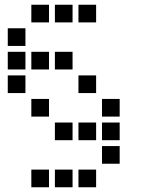

<svg xmlns="http://www.w3.org/2000/svg" viewBox="-20 -708 640 815"><path d="M114 -688Q113 -688 113 -688Q113 -688 113 -687V-614Q113 -613 113 -613Q113 -613 114 -613H187Q188 -613 188 -613Q188 -613 188 -614V-687Q188 -688 188 -688Q188 -688 187 -688ZM214 -688Q213 -688 213 -688Q213 -688 213 -687V-614Q213 -613 213 -613Q213 -613 214 -613H287Q288 -613 288 -613Q288 -613 288 -614V-687Q288 -688 288 -688Q288 -688 287 -688ZM314 -688Q313 -688 313 -688Q313 -688 313 -687V-614Q313 -613 313 -613Q313 -613 314 -613H387Q388 -613 388 -613Q388 -613 388 -614V-687Q388 -688 388 -688Q388 -688 387 -688ZM14 -588Q13 -588 13 -588Q13 -588 13 -587V-514Q13 -513 13 -513Q13 -513 14 -513H87Q88 -513 88 -513Q88 -513 88 -514V-587Q88 -588 88 -588Q88 -588 87 -588ZM14 -488Q13 -488 13 -488Q13 -488 13 -487V-414Q13 -413 13 -413Q13 -413 14 -413H87Q88 -413 88 -413Q88 -413 88 -414V-487Q88 -488 88 -488Q88 -488 87 -488ZM114 -488Q113 -488 113 -488Q113 -488 113 -487V-414Q113 -413 113 -413Q113 -413 114 -413H187Q188 -413 188 -413Q188 -413 188 -414V-487Q188 -488 188 -488Q188 -488 187 -488ZM214 -488Q213 -488 213 -488Q213 -488 213 -487V-414Q213 -413 213 -413Q213 -413 214 -413H287Q288 -413 288 -413Q288 -413 288 -414V-487Q288 -488 288 -488Q288 -488 287 -488ZM14 -388Q13 -388 13 -388Q13 -388 13 -387V-314Q13 -313 13 -313Q13 -313 14 -313H87Q88 -313 88 -313Q88 -313 88 -314V-387Q88 -388 88 -388Q88 -388 87 -388ZM314 -388Q313 -388 313 -388Q313 -388 313 -387V-314Q313 -313 313 -313Q313 -313 314 -313H387Q388 -313 388 -313Q388 -313 388 -314V-387Q388 -388 388 -388Q388 -388 387 -388ZM114 -288Q113 -288 113 -288Q113 -288 113 -287V-214Q113 -213 113 -213Q113 -213 114 -213H187Q188 -213 188 -213Q188 -213 188 -214V-287Q188 -288 188 -288Q188 -288 187 -288ZM414 -288Q413 -288 413 -288Q413 -288 413 -287V-214Q413 -213 413 -213Q413 -213 414 -213H487Q488 -213 488 -213Q488 -213 488 -214V-287Q488 -288 488 -288Q488 -288 487 -288ZM214 -188Q213 -188 213 -188Q213 -188 213 -187V-114Q213 -113 213 -113Q213 -113 214 -113H287Q288 -113 288 -113Q288 -113 288 -114V-187Q288 -188 288 -188Q288 -188 287 -188ZM314 -188Q313 -188 313 -188Q313 -188 313 -187V-114Q313 -113 313 -113Q313 -113 314 -113H387Q388 -113 388 -113Q388 -113 388 -114V-187Q388 -188 388 -188Q388 -188 387 -188ZM414 -188Q413 -188 413 -188Q413 -188 413 -187V-114Q413 -113 413 -113Q413 -113 414 -113H487Q488 -113 488 -113Q488 -113 488 -114V-187Q488 -188 488 -188Q488 -188 487 -188ZM414 -88Q413 -88 413 -88Q413 -88 413 -87V-14Q413 -13 413 -13Q413 -13 414 -13H487Q488 -13 488 -13Q488 -13 488 -14V-87Q488 -88 488 -88Q488 -88 487 -88ZM114 12Q113 12 113 12Q113 12 113 13V86Q113 87 113 87Q113 87 114 87H187Q188 87 188 87Q188 87 188 86V13Q188 12 188 12Q188 12 187 12ZM214 12Q213 12 213 12Q213 12 213 13V86Q213 87 213 87Q213 87 214 87H287Q288 87 288 87Q288 87 288 86V13Q288 12 288 12Q288 12 287 12ZM314 12Q313 12 313 12Q313 12 313 13V86Q313 87 313 87Q313 87 314 87H387Q388 87 388 87Q388 87 388 86V13Q388 12 388 12Q388 12 387 12Z"/></svg>

Font: Doto Black
Style: Bold
Weight: 700
Monospace: yes
Version: Version 1.000